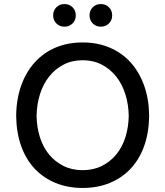

<svg xmlns="http://www.w3.org/2000/svg" viewBox="-20 -920 818 950"><path d="M617 -347Q616 -403 600.5 -453Q585 -503 555.5 -540.5Q526 -578 484 -600Q442 -622 389 -622Q336 -622 294 -600Q252 -578 222.5 -540.5Q193 -503 177.5 -453Q162 -403 161 -347Q162 -290 177.5 -241Q193 -192 222.5 -156Q252 -120 294 -99Q336 -78 389 -78Q442 -78 484 -99Q526 -120 555.5 -156Q585 -192 600.5 -241Q616 -290 617 -347ZM60 -347Q61 -430 85 -497Q109 -564 152 -611.5Q195 -659 255 -684.5Q315 -710 389 -710Q462 -710 522.5 -684.5Q583 -659 626 -611.5Q669 -564 693 -497Q717 -430 718 -347Q717 -264 693.5 -198Q670 -132 627 -86Q584 -40 523.5 -15Q463 10 389 10Q315 10 254.5 -15Q194 -40 151 -86Q108 -132 84.5 -198Q61 -264 60 -347ZM259 -804Q243 -820 243 -844Q243 -868 259 -884Q275 -900 299 -900Q323 -900 339 -884Q355 -868 355 -844Q355 -820 339 -804Q323 -788 299 -788Q275 -788 259 -804ZM439 -804Q423 -820 423 -844Q423 -868 439 -884Q455 -900 479 -900Q503 -900 519 -884Q535 -868 535 -844Q535 -820 519 -804Q503 -788 479 -788Q455 -788 439 -804Z"/></svg>

Font: Baumans
Style: Regular
Weight: 400
Designer: Henadij Zarechnjuk
Foundry: Cyreal (www.cyreal.org)
Version: Version 001.002